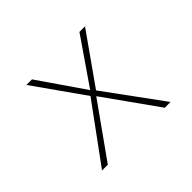

<svg xmlns="http://www.w3.org/2000/svg" viewBox="-158 -1026 1316 1316"><g transform="rotate(-45 500.0 -368.5)"><path d="M473 -395 168 22H224L500 -366L776 22H832L527 -395L784 -759H730L500 -425L270 -759H216Z"/></g></svg>

Font: LINE Seed JP_OTF Thin
Style: Regular
Weight: 250
Designer: LY Corporation & Fontrix & Fontworks
Version: Version 1.007